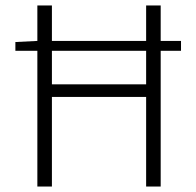

<svg xmlns="http://www.w3.org/2000/svg" viewBox="-20 -679 714 699"><path d="M116 0V-494H36V-526L116 -530V-659H169V-530H512V-659H565V-530H639V-494H565V0H512V-326H169V0ZM169 -372H512V-494H169Z"/></svg>

Font: Assistant Light
Style: Regular
Weight: 300
Designer: Hebrew By Ben Nathan, Latin by Paul Hunt
Version: Version 3.000